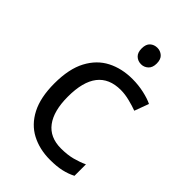

<svg xmlns="http://www.w3.org/2000/svg" viewBox="-222 -826 924 924"><g transform="rotate(45 240.0 -363.5)"><path d="M300 10Q229 10 173.5 -19Q118 -48 86.5 -109Q55 -170 55 -265Q55 -364 88 -426Q121 -488 177.5 -517Q234 -546 306 -546Q347 -546 385 -537.5Q423 -529 447 -517L420 -444Q396 -453 364 -461Q332 -469 304 -469Q146 -469 146 -266Q146 -169 184.5 -117.5Q223 -66 299 -66Q343 -66 376.5 -75Q410 -84 438 -97V-19Q411 -5 378.5 2.5Q346 10 300 10ZM285 -737Q305 -737 320.5 -723.5Q336 -710 336 -681Q336 -653 320.5 -639Q305 -625 285 -625Q263 -625 248 -639Q233 -653 233 -681Q233 -710 248 -723.5Q263 -737 285 -737Z"/></g></svg>

Font: Noto Sans Osmanya
Style: Regular
Weight: 400
Designer: Monotype Design Team
Foundry: Monotype Imaging Inc.
Version: Version 2.001; ttfautohint (v1.8.4.7-5d5b)